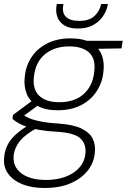

<svg xmlns="http://www.w3.org/2000/svg" viewBox="-49 -704 631 956"><path d="M172 232Q108 232 61.5 213Q15 194 -9.5 159.5Q-34 125 -28 76Q-25 45 -11.5 18Q2 -9 28.5 -33.5Q55 -58 97 -83L133 -65Q77 -35 50.5 -2.5Q24 30 19 69Q15 106 33.5 134Q52 162 89.5 177Q127 192 178 192Q263 192 316.5 156Q370 120 376 63Q382 15 352 -14Q322 -43 233 -48Q184 -51 148.5 -57Q113 -63 88 -71.5Q63 -80 45 -90Q27 -100 13 -112L16 -132L116 -206L155 -190L51 -114L55 -138Q68 -131 81.5 -123Q95 -115 114 -109Q133 -103 162.5 -97.5Q192 -92 240 -89Q315 -84 356.5 -64Q398 -44 413 -12.5Q428 19 423 58Q419 105 388.5 144.5Q358 184 304 208Q250 232 172 232ZM238 -155Q177 -155 138.5 -176.5Q100 -198 84.5 -235.5Q69 -273 74 -319Q79 -376 108 -419.5Q137 -463 186.5 -488Q236 -513 302 -513Q365 -513 403 -491.5Q441 -470 456.5 -433Q472 -396 466 -347Q461 -294 432.5 -250Q404 -206 355 -180.5Q306 -155 238 -155ZM246 -195Q323 -195 368 -236Q413 -277 420 -345Q429 -409 396 -441Q363 -473 295 -473Q223 -473 175.5 -434.5Q128 -396 120 -323Q112 -260 146 -227.5Q180 -195 246 -195ZM380 -460 370 -501H562L556 -463ZM339 -562Q295 -562 270 -578.5Q245 -595 236.5 -620Q228 -645 232 -673L234 -684H267Q258 -643 278 -621.5Q298 -600 346 -600Q394 -600 420 -623Q446 -646 455 -684H488L486 -673Q480 -646 462 -620.5Q444 -595 413.5 -578.5Q383 -562 339 -562Z"/></svg>

Font: DM Sans 18pt ExtraLight
Style: Italic
Weight: 250
Italic angle: -10°
Designer: Colophon Foundry, Jonny Pinhorn
Foundry: Colophon Foundry
Version: Version 4.004;gftools[0.9.30]